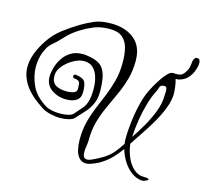

<svg xmlns="http://www.w3.org/2000/svg" viewBox="-102 -771 1029 948"><g transform="rotate(15 412.0 -297.0)"><path d="M742 -398Q742 -364 727.5 -325.5Q713 -287 691.5 -249Q670 -211 648 -178.5Q626 -146 611 -123L598 -103Q601 -71 614.5 -38Q628 -5 651 16.5Q674 38 703 38Q719 38 725 40Q731 42 731 44Q731 48 718.5 53.5Q706 59 700 58Q671 56 646 37.5Q621 19 603 -9.5Q585 -38 576 -70Q558 -45 536.5 -22Q515 1 488 18Q482 23 467.5 30Q453 37 437.5 42.5Q422 48 413 48Q388 48 374.5 31.5Q361 15 356 -9.5Q351 -34 351 -58Q351 -109 362 -151Q373 -193 389 -231Q405 -269 420.5 -307Q436 -345 447 -387Q458 -429 458 -480Q458 -523 449.5 -555Q441 -587 419 -605.5Q397 -624 355 -624Q307 -624 273.5 -610Q240 -596 211 -578Q171 -553 146 -525Q121 -497 91 -472Q76 -459 62.5 -425Q49 -391 49 -349Q49 -304 70.5 -256Q92 -208 149 -173Q162 -165 182 -161Q202 -157 223 -157Q246 -157 265 -161.5Q284 -166 291 -175Q311 -198 325 -214Q339 -230 346 -253Q353 -276 353 -318Q353 -347 345.5 -374.5Q338 -402 320.5 -420Q303 -438 272 -438Q248 -438 219 -422Q190 -406 169.5 -381.5Q149 -357 149 -331Q149 -297 170.5 -284Q192 -271 227 -271Q249 -271 265 -277.5Q281 -284 278 -304Q277 -313 277 -321Q277 -329 271.5 -335Q266 -341 247 -343Q239 -345 239 -352Q239 -356 242 -359.5Q245 -363 249 -362Q287 -358 297 -342Q307 -326 307 -288Q307 -258 287 -245Q267 -232 235 -232Q192 -232 159.5 -255Q127 -278 127 -320Q127 -340 134 -365.5Q141 -391 156.5 -415Q172 -439 197 -454.5Q222 -470 258 -470Q263 -470 268.5 -469.5Q274 -469 280 -468Q316 -463 338.5 -451Q361 -439 373 -411Q385 -383 387 -328Q389 -282 376.5 -253Q364 -224 344 -202Q324 -180 302 -156Q293 -146 273 -141Q253 -136 230 -136Q205 -136 180 -142Q155 -148 138 -158Q69 -202 39 -246.5Q9 -291 9 -338Q9 -373 23 -409.5Q37 -446 62 -483Q88 -522 125.5 -551Q163 -580 205 -605Q237 -624 270 -638Q303 -652 355 -652Q427 -652 472.5 -615Q518 -578 518 -504Q518 -453 505.5 -409.5Q493 -366 475 -326.5Q457 -287 438.5 -247Q420 -207 407.5 -163.5Q395 -120 395 -69Q395 -54 392 -36Q389 -18 389 -3Q389 10 394 19Q399 28 413 28Q421 28 437.5 20.5Q454 13 470 4Q486 -5 491 -8Q520 -27 537.5 -48.5Q555 -70 571 -95Q570 -101 569.5 -106.5Q569 -112 569 -118Q569 -162 575 -211Q581 -260 592.5 -305.5Q604 -351 620 -382Q624 -390 634 -408Q644 -426 657.5 -446Q671 -466 685 -480.5Q699 -495 712 -495Q721 -495 726.5 -482.5Q732 -470 735.5 -453Q739 -436 740.5 -420.5Q742 -405 742 -398ZM700 -378Q700 -383 700.5 -388Q701 -393 701 -398Q701 -408 698.5 -415Q696 -422 688 -422Q667 -422 663.5 -408Q660 -394 652 -380Q638 -352 626 -310.5Q614 -269 607 -224Q600 -179 598 -138Q618 -167 641.5 -207Q665 -247 682.5 -291.5Q700 -336 700 -378ZM707 -491Q709 -495 713 -495Q716 -495 720 -494.5Q724 -494 729 -494Q737 -494 750 -497Q758 -499 768.5 -512.5Q779 -526 783 -539Q786 -549 787.5 -565.5Q789 -582 792 -586Q794 -589 797 -593Q800 -597 807 -597Q817 -597 820.5 -590.5Q824 -584 824 -574Q824 -561 818.5 -544.5Q813 -528 808 -519Q792 -491 771.5 -480.5Q751 -470 738 -470Q727 -470 715.5 -472Q704 -474 704 -482Q704 -485 707 -491Z"/></g></svg>

Font: Ingrid Darling
Style: Regular
Weight: 400
Designer: Robert E. Leuschke
Foundry: Robert E. Leuschke
Version: Version 1.010; ttfautohint (v1.8.3)